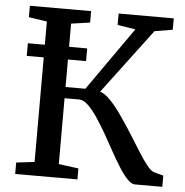

<svg xmlns="http://www.w3.org/2000/svg" viewBox="-53 -794 815 845"><g transform="rotate(5 355.0 -371.5)"><path d="M45 0V-50.5L125.5 -60V-680.5L45 -692.5V-743H315.5V-692.5L232.5 -680.5V-400.5H320L516.5 -680L437 -692.5V-743H680.5V-692.5L601 -679.5L386 -393.5Q404.5 -387 421.2 -371.8Q438 -356.5 454.8 -335.8Q471.5 -315 488 -290.5Q513 -255 537 -216.2Q561 -177.5 582.5 -143.5Q604 -109.5 622.2 -86.8Q640.5 -64 654 -60.5L695 -49.5V0H573.5Q558.5 0 540.5 -18.8Q522.5 -37.5 503 -68.2Q483.5 -99 463 -136Q442.5 -173 422 -209.5Q400.5 -247 379 -279.2Q357.5 -311.5 336.8 -331.2Q316 -351 297 -351H232.5V-60L320 -48.5V0ZM312.5 -578V-522H50.5V-578Z"/></g></svg>

Font: Merriweather 20pt
Style: Regular
Weight: 400
Version: Version 2.100